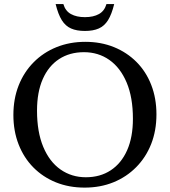

<svg xmlns="http://www.w3.org/2000/svg" viewBox="-20 -886 812 918"><path d="M388 -686Q462.5 -686 524.8 -660.8Q587 -635.5 632.8 -589.5Q678.5 -543.5 703.2 -479.8Q728 -416 728 -339Q728 -261.5 702.8 -197.5Q677.5 -133.5 631.2 -86.8Q585 -40 522.5 -14.5Q460 11 384.5 11Q309.5 11 247.2 -14.2Q185 -39.5 139.5 -85.5Q94 -131.5 69 -195.5Q44 -259.5 44 -336.5Q44 -413.5 69.2 -477.5Q94.5 -541.5 140.8 -588.2Q187 -635 250 -660.5Q313 -686 388 -686ZM390.5 -38.5Q459 -38.5 509.5 -71.8Q560 -105 587.8 -167.5Q615.5 -230 615.5 -318Q615.5 -420.5 585.5 -491.5Q555.5 -562.5 502.8 -599.5Q450 -636.5 381.5 -636.5Q313 -636.5 262.5 -603.5Q212 -570.5 184.5 -508Q157 -445.5 157 -357Q157 -255 186.8 -183.8Q216.5 -112.5 269.5 -75.5Q322.5 -38.5 390.5 -38.5ZM386 -804Q426.5 -804 453 -818.8Q479.5 -833.5 489 -866.5H526Q514 -817.5 496.5 -789.5Q479 -761.5 452.2 -749.8Q425.5 -738 386 -738Q346.5 -738 319.8 -749.8Q293 -761.5 275.5 -789.5Q258 -817.5 246 -866.5H283Q292.5 -833.5 319.2 -818.8Q346 -804 386 -804Z"/></svg>

Font: Newsreader 24pt Medium
Style: Regular
Weight: 500
Designer: Hugues Gentile
Foundry: Production Type
Version: Version 1.003